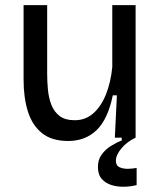

<svg xmlns="http://www.w3.org/2000/svg" viewBox="-20 -537 629 749"><path d="M246 13Q182 13 144 -17.5Q106 -48 89 -101.5Q72 -155 72 -226V-517H164V-248Q164 -219 167 -187Q170 -155 180.5 -128Q191 -101 212.5 -84.5Q234 -68 272 -68Q313 -68 343.5 -94.5Q374 -121 393 -168Q412 -215 418 -275V-517H509V0H428L436 -165H420Q401 -72 357 -29.5Q313 13 246 13ZM513 185Q490 191 464 191.5Q438 192 415 185Q392 178 377 161Q362 144 362 114Q362 86 376.5 66Q391 46 412.5 32.5Q434 19 455 11V-6H509V0Q475 16 453.5 42Q432 68 432 90Q432 109 446.5 115.5Q461 122 480 121.5Q499 121 513 118Z"/></svg>

Font: Bricolage Grotesque 10pt
Style: Regular
Weight: 400
Designer: Mathieu Triay
Foundry: Atelier Triay
Version: Version 1.000; ttfautohint (v1.8.4.7-5d5b);gftools[0.9.32]